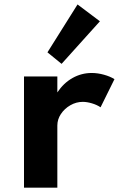

<svg xmlns="http://www.w3.org/2000/svg" viewBox="-20 -864 547 884"><path d="M90.5 0V-512H244V-438.5Q272.5 -481.5 313.8 -504.8Q355 -528 402.5 -528Q429.5 -528 458.5 -520Q487.5 -512 507 -499.5L443 -370Q426 -381.5 403.2 -388.2Q380.5 -395 361 -395Q331 -395 304 -379.5Q277 -364 260.5 -339.2Q244 -314.5 244 -286V0ZM263.5 -570 198.5 -623 337 -843.5 440 -766Z"/></svg>

Font: Spartan Thin
Style: Bold
Weight: 700
Version: Version 1.004